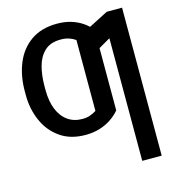

<svg xmlns="http://www.w3.org/2000/svg" viewBox="-112 -644 841 940"><g transform="rotate(-15 308.5 -174.5)"><path d="M263.2 -69.8Q285.6 -69.8 302.2 -75.7Q318.8 -81.5 334.5 -91.3V-267.1H433.6V-67.4Q414.1 -44.4 387.9 -27.1Q361.8 -9.8 329.6 0Q297.4 9.8 258.3 9.8Q182.1 9.8 130.1 -26.9Q78.1 -63.5 51.8 -123.8Q25.4 -184.1 25.4 -253.9V-274.4Q25.4 -352.1 51.3 -415Q77.1 -478 130.1 -515.4Q183.1 -552.7 263.2 -552.7Q300.3 -552.7 331.8 -543.5Q363.3 -534.2 389.2 -517.1Q415 -500 433.6 -476.1V-250L334.5 -250.5V-450.7Q320.3 -460.9 302 -467Q283.7 -473.1 260.3 -473.1Q207.5 -473.1 178 -444.8Q148.4 -416.5 136.7 -371.3Q125 -326.2 125 -274.4V-253.9Q125 -196.3 141.8 -155Q158.7 -113.8 189.7 -91.8Q220.7 -69.8 263.2 -69.8ZM591.3 -545.9V204.1H492.7V-417.5L386.2 -355.5V-480.5L513.7 -545.9Z"/></g></svg>

Font: Inter 24pt
Style: Regular
Weight: 400
Designer: Rasmus Andersson
Foundry: rsms
Version: Version 4.001;git-66647c0bb